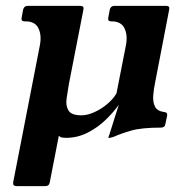

<svg xmlns="http://www.w3.org/2000/svg" viewBox="-20 -460 638 656"><path d="M37 176Q23 176 25 163L116 -304Q123 -339 111.5 -363Q100 -387 68 -387H64Q51 -387 54 -400L59 -427Q62 -440 75 -440H254Q268 -440 265 -427L215 -171Q211 -147 207.5 -123Q204 -99 214 -82.5Q224 -66 258 -66Q279 -66 303 -77Q327 -88 347 -105Q367 -122 378 -141L410 -304Q417 -339 405.5 -363Q394 -387 362 -387H360Q347 -387 350 -400L355 -427Q358 -440 371 -440H548Q561 -440 558 -427L510 -178Q505 -155 503.5 -132.5Q502 -110 510 -95Q518 -80 542 -77Q553 -76 551 -65L545 -36Q543 -24 530 -24Q464 -24 429 -14Q394 -4 367 8Q361 10 358 10.5Q355 11 354 11H352Q350 11 350 10Q350 9 352 5Q358 -13 363.5 -31Q369 -49 374.5 -66.5Q380 -84 386 -102Q369 -78 342 -51.5Q315 -25 280 -7Q245 11 205 11Q199 11 192.5 10Q186 9 181 4L150 163Q148 176 134 176Z"/></svg>

Font: Young Serif Light
Style: Italic
Weight: 300
Italic angle: -10.979°
Designer: Bastien Sozeau
Foundry: NBR — Bastien Sozeau
Version: Version 5.001